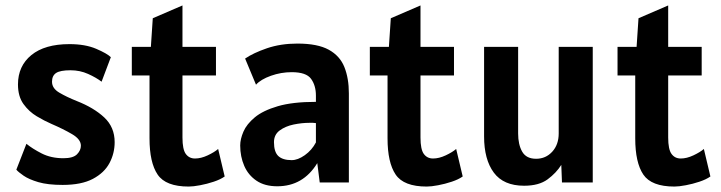

<svg xmlns="http://www.w3.org/2000/svg" viewBox="-20 -670 2648 705"><path d="M210 9Q155.5 9 120.8 -1.2Q86 -11.5 66.8 -24.8Q47.5 -38 40 -47L77 -142Q99 -124 133.2 -106.5Q167.5 -89 213 -89Q248.5 -89 262.8 -103.5Q277 -118 277 -135Q277 -158.5 244.5 -177.5Q212 -196.5 169 -215Q143.5 -226 115 -243Q86.5 -260 66.2 -288Q46 -316 46 -360Q46 -427.5 95.2 -467.8Q144.5 -508 235 -508Q293 -508 333.2 -490.8Q373.5 -473.5 387 -460L353 -370Q333.5 -385 303.5 -398.5Q273.5 -412 239 -412Q201 -412 186 -402Q171 -392 171 -370Q171 -345.5 197.8 -329.8Q224.5 -314 262 -299Q324.5 -274.5 362.8 -238.8Q401 -203 401 -148Q401 -107 382 -71.2Q363 -35.5 321 -13.2Q279 9 210 9Z M673 15Q588.5 15 558.8 -29Q529 -73 529 -162V-393H464V-498H534L541 -603L650 -650V-498H773V-393H650V-165Q650 -121.5 662.2 -104.8Q674.5 -88 696 -88Q718 -88 742.5 -99.5Q767 -111 781 -123L805 -22Q789.5 -11 764.8 -2.8Q740 5.5 714.8 10.2Q689.5 15 673 15Z M998 14Q952 14 921.8 -6.5Q891.5 -27 876.8 -61Q862 -95 862 -136Q862 -159 873.8 -186.5Q885.5 -214 915.5 -239Q945.5 -264 1000 -280Q1054.5 -296 1140 -296V-319Q1140 -356 1122.2 -380.5Q1104.5 -405 1051 -405Q1012 -405 974.8 -391.8Q937.5 -378.5 920 -359L880 -455Q910 -475.5 960.2 -492.8Q1010.5 -510 1072 -510Q1146 -510 1187 -487.5Q1228 -465 1244.5 -423.8Q1261 -382.5 1261 -327V0H1154L1145 -71Q1093 14 998 14ZM1051 -82Q1073.5 -82 1099.2 -100.2Q1125 -118.5 1140 -147V-218Q1135 -219 1129.2 -219Q1123.5 -219 1116 -219Q1088.5 -219 1058.2 -212.8Q1028 -206.5 1007 -191Q986 -175.5 986 -148Q986 -112 1002 -97Q1018 -82 1051 -82Z M1547 15Q1462.5 15 1432.8 -29Q1403 -73 1403 -162V-393H1338V-498H1408L1415 -603L1524 -650V-498H1647V-393H1524V-165Q1524 -121.5 1536.2 -104.8Q1548.5 -88 1570 -88Q1592 -88 1616.5 -99.5Q1641 -111 1655 -123L1679 -22Q1663.5 -11 1638.8 -2.8Q1614 5.5 1588.8 10.2Q1563.5 15 1547 15Z M1904.5 12Q1829 12 1793.2 -36.2Q1757.5 -84.5 1757.5 -169V-498H1882.5V-180Q1882.5 -139 1897.5 -113Q1912.5 -87 1948.5 -87Q1984 -87 2007.8 -113Q2031.5 -139 2031.5 -180V-498H2156.5V0H2043.5L2041 -64.5Q2022.5 -35 1990.8 -11.5Q1959 12 1904.5 12Z M2456.5 15Q2372 15 2342.2 -29Q2312.5 -73 2312.5 -162V-393H2247.5V-498H2317.5L2324.5 -603L2433.5 -650V-498H2556.5V-393H2433.5V-165Q2433.5 -121.5 2445.8 -104.8Q2458 -88 2479.5 -88Q2501.5 -88 2526 -99.5Q2550.5 -111 2564.5 -123L2588.5 -22Q2573 -11 2548.2 -2.8Q2523.5 5.5 2498.2 10.2Q2473 15 2456.5 15Z"/></svg>

Font: Alatsi
Style: Regular
Weight: 400
Designer: Spyros Zevelakis, Eben Sorkin
Foundry: www.sorkintype.com
Version: Version 1.008; ttfautohint (v1.8.4.7-5d5b)